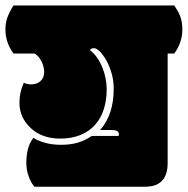

<svg xmlns="http://www.w3.org/2000/svg" viewBox="-62 -670 693 709"><path d="M376 -168Q377 -172.9 377 -174.8Q377 -189.9 349.6 -189.9H307.6Q357.9 -246.1 357.9 -342.8Q357.9 -396.5 330.6 -447.3Q318.8 -467.8 306.4 -480Q293.9 -492.2 284.7 -492.2Q275.4 -492.2 270 -484.9Q285.2 -473.6 296.9 -456.5Q308.6 -439.5 316.4 -419.9Q324.2 -400.4 328.1 -379.9Q332 -359.4 332 -341.3Q332 -300.3 321.3 -266.6Q310.5 -232.9 288.8 -208.7Q267.1 -184.6 234.9 -171.4Q202.6 -158.2 160.2 -158.2Q93.3 -158.2 51.8 -196.8Q9.8 -235.8 9.8 -290.5Q9.8 -330.1 25.9 -364.3Q31.2 -361.8 38.1 -360.1Q44.9 -358.4 52.7 -358.4Q74.2 -358.4 87.6 -370.6Q101.1 -382.8 101.1 -404.8Q101.1 -413.6 98.6 -423.6Q96.2 -433.6 91.6 -442.9Q86.9 -452.1 80.3 -460Q73.7 -467.8 65.9 -472.2H-12.2Q-42 -513.7 -42 -560.1Q-42 -585 -34.9 -605Q-27.8 -625 -12.2 -649.9H581.5Q589.4 -638.2 595 -628.2Q600.6 -618.2 604.2 -607.7Q607.9 -597.2 609.6 -585.7Q611.3 -574.2 611.3 -560.1Q611.3 -513.7 581.5 -472.2H557.1V-68.4Q557.1 19.5 474.1 19.5H64.9Q52.2 4.4 43.7 -19.3Q35.2 -43 35.2 -68.4Q35.2 -128.4 61.5 -161.1Q73.2 -152.3 100.6 -143.8Q127.9 -135.3 163.1 -135.3Q198.2 -135.3 224.9 -143.1Q251.5 -150.9 276.9 -168Z"/></svg>

Font: Modak sl
Style: Regular
Weight: 400
Designer: Sarang Kulkarni, Maithili Shingre, Noopur Datye
Foundry: Ek Type
Version: Version 1.036;PS Version 1.000;hotconv 1.0.79;makeotf.lib2.5